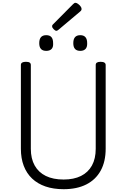

<svg xmlns="http://www.w3.org/2000/svg" viewBox="-20 -1331 903 1370"><path d="M434 19Q361 19 304.5 -0.5Q248 -20 209 -57Q170 -94 149.5 -147.5Q129 -201 129 -270V-867Q129 -879 138 -884.5Q147 -890 165 -890Q183 -890 191.5 -884.5Q200 -879 200 -867V-269Q200 -199 227.5 -150Q255 -101 307 -75.5Q359 -50 434 -50Q507 -50 558 -75.5Q609 -101 636 -150Q663 -199 663 -269V-867Q663 -879 671.5 -884.5Q680 -890 698 -890Q734 -890 734 -867V-270Q734 -178 698.5 -113.5Q663 -49 596 -15Q529 19 434 19ZM310 -968Q285 -968 272.5 -981.5Q260 -995 260 -1023Q260 -1052 272.5 -1066Q285 -1080 310 -1080Q335 -1080 347 -1066Q359 -1052 359 -1023Q361 -995 348 -981.5Q335 -968 310 -968ZM553 -968Q528 -968 515.5 -981.5Q503 -995 503 -1023Q503 -1052 515.5 -1066Q528 -1080 553 -1080Q577 -1080 589.5 -1066Q602 -1052 602 -1023Q603 -995 590 -981.5Q577 -968 553 -968ZM383 -1111Q374 -1111 363 -1122.5Q352 -1134 352 -1142Q352 -1146 352.5 -1149Q353 -1152 358 -1157L501 -1301Q506 -1305 509.5 -1308Q513 -1311 518 -1311Q526 -1311 536.5 -1303.5Q547 -1296 554.5 -1286Q562 -1276 562 -1268Q562 -1262 560 -1258Q558 -1254 551 -1248L399 -1120Q394 -1116 390 -1113.5Q386 -1111 383 -1111Z"/></svg>

Font: Playwrite GB S Light
Style: Regular
Weight: 300
Designer: Veronika Burian, José Scaglione
Foundry: TypeTogether
Version: Version 1.002